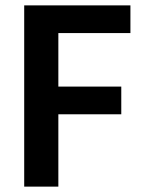

<svg xmlns="http://www.w3.org/2000/svg" viewBox="-20 -694 539 714"><path d="M431 -269H197V0H70V-674H465V-571H197V-372H431Z"/></svg>

Font: Hind Guntur SemiBold
Style: Regular
Weight: 600
Designer: Manushi Parikh, Hitesh Malaviya
Foundry: Indian Type Foundry
Version: Version 1.000;PS 1.0;hotconv 1.0.86;makeotf.lib2.5.63406; tt